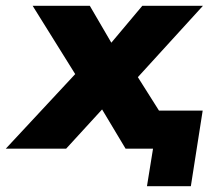

<svg xmlns="http://www.w3.org/2000/svg" viewBox="-70 -515 730 665"><path d="M439 130 460 0H417L438 -132H632L591 130ZM-50 0 219 -289 220 -211 43 -495H241L332 -339H292L423 -495H633L374 -211L377 -296L564 0H365L265 -167H312L159 0Z"/></svg>

Font: Nunito Sans 11pt Black
Style: Italic
Weight: 900
Italic angle: -9°
Version: Version 3.101;gftools[0.9.27]